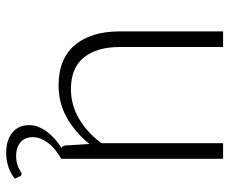

<svg xmlns="http://www.w3.org/2000/svg" viewBox="-78 -460 706 590"><g transform="rotate(90 275.0 -165.0)"><path d="M529 142.5Q515 154.5 493.8 161.8Q472.5 169 449.5 169Q411 169 387.8 150.2Q364.5 131.5 364.5 98.5Q364.5 83 370.5 68.8Q376.5 54.5 386.2 41.8Q396 29 408.5 18.2Q421 7.5 434.5 -1Q428.5 -4 427 -13L422.5 -87Q388 -44 342.8 -18Q297.5 8 242 8Q200.5 8 169.5 -5Q138.5 -18 118 -42.5Q97.5 -67 87 -101.5Q76.5 -136 76.5 -179.5V-497.5H124.5V-179.5Q124.5 -109.5 156.5 -69.8Q188.5 -30 254 -30Q302.5 -30 344.8 -54.8Q387 -79.5 420 -123.5V-497.5H468V0Q458 5.5 446.2 14Q434.5 22.5 424.5 33.8Q414.5 45 408 58.8Q401.5 72.5 401.5 88Q401.5 112 417.5 125.2Q433.5 138.5 458.5 138.5Q472.5 138.5 482 135.8Q491.5 133 497.8 130Q504 127 508 124.2Q512 121.5 514.5 121.5Q518.5 121.5 521 125.5Z"/></g></svg>

Font: Lato 2
Style: Regular
Weight: 300
Designer: Lukasz Dziedzic with Adam Twardoch and Botio Nikoltchev
Foundry: tyPoland Lukasz Dziedzic
Version: Version 2.015; 2015-08-06; http://www.latofonts.com/